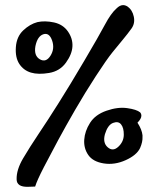

<svg xmlns="http://www.w3.org/2000/svg" viewBox="-20 -720 579 744"><path d="M125 -634.3Q153.8 -640.6 189 -633.1Q224.1 -625.5 243.2 -598.1Q262.2 -570.8 260.7 -540.5Q259.3 -510.3 235.6 -477.3Q211.9 -444.3 170.2 -437.3Q128.4 -430.2 99.9 -438.7Q71.3 -447.3 54.9 -472.2Q38.6 -497.1 41.5 -537.6Q44.4 -578.1 70.1 -602.3Q95.7 -626.5 125 -634.3ZM117.2 -541Q110.8 -503.9 134.5 -490.2Q158.2 -476.6 175.5 -503.9Q192.9 -531.2 181.9 -563Q170.9 -594.7 147.9 -587.2Q125 -579.6 117.2 -541ZM522.9 -284.7Q527.8 -279.3 527.8 -271.5Q527.8 -259.8 512.7 -244.6Q529.8 -218.3 532.2 -195.8V-189.5Q533.2 -170.4 522.9 -146.5Q509.8 -118.7 467 -99.4Q424.3 -80.1 382.3 -86.7Q340.3 -93.3 322.3 -119.1Q304.2 -145 306.4 -178.5Q308.6 -211.9 328.9 -243.9Q349.1 -275.9 392.8 -291Q436.5 -306.2 472.9 -301Q509.3 -295.9 522.9 -284.7ZM386.7 -200.2Q377.4 -166.5 397.5 -149.2Q417.5 -131.8 438.5 -151.4Q459.5 -170.9 459.7 -197.8Q460 -224.6 449.2 -238Q438.5 -251.5 418 -243.7Q397.5 -235.8 386.7 -200.2ZM431.2 -687Q444.3 -700.2 457 -700.2Q465.3 -700.2 474.1 -694.8Q493.2 -681.2 498.5 -655.3Q503.9 -629.4 489.5 -609.4Q475.1 -589.4 457 -567.6Q439 -545.9 416 -517.6Q393.1 -489.3 351.1 -424.6Q309.1 -359.9 271.2 -294.4Q233.4 -229 205.1 -176.5Q176.8 -124 150.1 -72.5Q123.5 -21 116.2 2.9Q99.6 3.9 88.4 3.9Q44.4 4.9 44.4 -25.4Q43.5 -62 69.3 -106Q95.2 -149.9 129.6 -201.2Q164.1 -252.4 207.5 -321.3Q251 -390.1 307.1 -485.4Q363.3 -580.6 386.5 -624.3Q409.7 -668 431.2 -687Z"/></svg>

Font: Myanmar Kalay
Style: Regular
Weight: 400
Designer: Khon Soe Zaw Thu
Foundry: PaOh Unicode khonsoezawthu@gmail.com and @hotmail.com
Version: Version 1.20 December 6, 2016